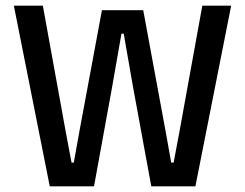

<svg xmlns="http://www.w3.org/2000/svg" viewBox="-20 -659 866 679"><path d="M156 0 29 -639H131.5L212 -195.5L233 -84H241L261 -195.5L340.5 -623H486.5L565.5 -195.5L585.5 -84H594L615 -195.5L695.5 -639H797.5L671 0H515L451 -348.5L417.5 -540H409.5L376 -348.5L312.5 0Z"/></svg>

Font: Anek Tamil Medium
Style: Regular
Weight: 500
Designer: Aadarsh Rajan (Tamil), Yesha Goshar (Latin)
Foundry: Ek Type
Version: Version 1.003